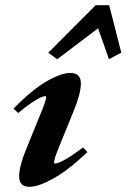

<svg xmlns="http://www.w3.org/2000/svg" viewBox="-20 -704 484 735"><path d="M198.7 -477.1 165 -502.4 346.2 -684.1H397.9L444.3 -502.4L397 -477.5L355.5 -595.7ZM92.3 11.2Q53.2 11.2 53.2 -28.8Q53.2 -67.4 82 -137.7L133.8 -264.6Q156.7 -319.3 156.7 -331.5Q156.7 -335.9 152.8 -335.9Q147 -335.9 135.7 -331.1Q124.5 -326.2 101.3 -310.8Q78.1 -295.4 49.8 -271.5L31.7 -288.1Q101.1 -359.4 157.5 -392.1Q213.9 -424.8 249 -424.8Q289.6 -424.8 289.6 -384.8Q289.6 -345.7 261.7 -278.3L205.6 -140.6Q187 -95.2 187 -82Q187 -78.1 190.4 -78.1Q215.3 -78.1 298.3 -139.6L314.5 -121.6Q241.7 -52.7 184.6 -20.8Q127.4 11.2 92.3 11.2Z"/></svg>

Font: Elstob 18pt ExtraBold
Style: Italic
Weight: 800
Italic angle: -20°
Designer: Peter S. Baker
Version: Version 1.015